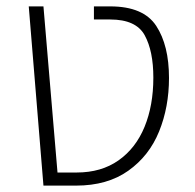

<svg xmlns="http://www.w3.org/2000/svg" viewBox="-20 -581 611 601"><path d="M70 -561H116L160 -41H220Q297 -41 351 -79Q405 -117 432.5 -184Q460 -251 460 -338Q460 -421 433 -470.5Q406 -520 325 -520H274V-561H325Q429 -561 469 -500Q509 -439 509 -337Q509 -246 478 -169.5Q447 -93 381.5 -46.5Q316 0 218 0H116Z"/></svg>

Font: FiraGO ExtraLight
Style: Regular
Weight: 200
Designer: bBox Type
Foundry: bBox Type GmbH
Version: Version 1.001